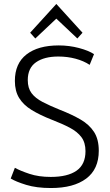

<svg xmlns="http://www.w3.org/2000/svg" viewBox="-20 -935 556 968"><path d="M237 13Q164 13 112 -3Q60 -19 34 -35L55 -89Q82 -74 128.5 -58.5Q175 -43 236 -43Q321 -43 366 -74.5Q411 -106 411 -173Q411 -216 390.5 -243.5Q370 -271 332 -291Q294 -311 242 -331Q181 -355 139.5 -380.5Q98 -406 76.5 -441Q55 -476 55 -527Q55 -615 113.5 -660.5Q172 -706 276 -706Q329 -706 378 -693Q427 -680 454 -662L432 -608Q402 -628 361 -639Q320 -650 274 -650Q203 -650 161.5 -621Q120 -592 120 -531Q120 -491 139 -465.5Q158 -440 194.5 -421Q231 -402 283 -381Q342 -358 386 -332.5Q430 -307 454 -270Q478 -233 478 -175Q478 -82 414.5 -34.5Q351 13 237 13ZM158 -741 132 -770 264 -915 396 -770 370 -741 264 -841Z"/></svg>

Font: Ubuntu Sans Light
Style: Regular
Weight: 300
Designer: Dalton Maag Ltd
Foundry: Dalton Maag Ltd
Version: Version 1.006; ttfautohint (v1.8.4.7-5d5b)